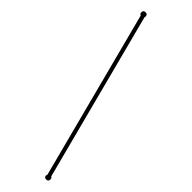

<svg xmlns="http://www.w3.org/2000/svg" viewBox="-276 -717 833 833"><g transform="rotate(45 140.0 -301.0)"><path d="M233 89 31 -685Q23 -688 23 -697Q23 -710 36 -710Q49 -710 49 -697Q49 -692 48 -691L250 83Q257 86 257 95Q257 108 244 108Q231 108 231 95Q231 93 233 89Z"/></g></svg>

Font: Wire One
Style: Regular
Weight: 400
Designer: Alexei Vanyashin, Gayaneh Bagdasaryan
Foundry: Cyreal
Version: Version 1.102; ttfautohint (v1.8.3)